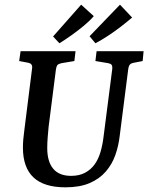

<svg xmlns="http://www.w3.org/2000/svg" viewBox="-20 -789 634 821"><path d="M260 12Q168 12 123 -30.5Q78 -73 78 -158Q78 -174 79.5 -192.5Q81 -211 84 -232L117 -495Q119 -507 114.5 -513Q110 -519 99 -521L62 -528L68 -570H303L298 -528L244 -519Q235 -517 228.5 -513.5Q222 -510 219 -491L188 -248Q186 -228 184 -203Q182 -178 182 -156Q182 -98 207.5 -67.5Q233 -37 284 -37Q319 -37 344 -50.5Q369 -64 385 -86.5Q401 -109 410 -140Q419 -171 423 -206L460 -494Q461 -507 457 -512Q453 -517 442 -519L388 -528L393 -570H594L590 -528L554 -521Q541 -519 535.5 -513Q530 -507 528 -491L492 -209Q487 -165 473 -125.5Q459 -86 432 -55Q405 -24 363 -6Q321 12 260 12ZM207 -633 327 -769 381 -720Q364 -700 338 -678.5Q312 -657 284.5 -637.5Q257 -618 234 -604ZM363 -634 493 -769 545 -714Q525 -697 498 -676Q471 -655 442 -636Q413 -617 388 -604Z"/></svg>

Font: Yrsa Medium
Style: Italic
Weight: 500
Italic angle: -7.10001°
Designer: Anna Giedrys (Yrsa+Rasa design), David Brezina (Yrsa art-direction, Rasa art-direction, design)
Foundry: Rosetta Type Foundry
Version: Version 2.004